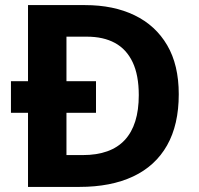

<svg xmlns="http://www.w3.org/2000/svg" viewBox="-20 -734 780 754"><path d="M313.7 -714Q426 -714 508.5 -674Q591.1 -634 636.5 -556.5Q682 -479 682 -364Q682 -244 636 -163Q590 -82 502.7 -41Q415.4 0 292 0H90V-291H23V-415H90V-714ZM321 -590H241V-415H357V-291H241V-125H305Q415 -125 470 -184.2Q525 -243.5 525 -360.3Q525 -439 500.8 -489.9Q476.6 -540.8 431.3 -565.4Q386 -590 321 -590Z"/></svg>

Font: Noto Sans Myanmar
Style: Regular
Weight: 400
Designer: Monotype Design Team
Foundry: Monotype Imaging Inc.
Version: Version 2.107